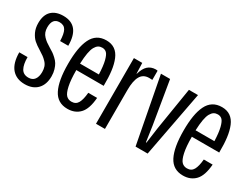

<svg xmlns="http://www.w3.org/2000/svg" viewBox="-56 -924 1710 1324"><g transform="rotate(30 798.5 -262.0)"><path d="M164.1 9.8Q97.2 9.8 60.3 -33.2Q23.4 -76.2 22.9 -162.1H88.9Q88.9 -103.5 106.2 -72.8Q123.5 -42 164.1 -42Q195.8 -42 211.9 -63.7Q228 -85.4 228 -123Q228 -146.5 221.7 -164.6Q215.3 -182.6 200.9 -197.5Q186.5 -212.4 174.1 -221.4Q161.6 -230.5 138.2 -245.1Q105 -265.1 84.7 -283.2Q64.5 -301.3 49.8 -332Q35.2 -362.8 35.2 -402.8Q35.2 -467.3 68.6 -499.8Q102.1 -532.2 162.1 -532.2Q293 -532.2 293 -370.1H228Q226.6 -427.7 211.7 -454.3Q196.8 -481 161.1 -481Q104 -481 104 -408.2Q104 -387.2 110.1 -370.6Q116.2 -354 129.4 -340.3Q142.6 -326.7 154.8 -317.6Q167 -308.6 188 -295.9Q208.5 -283.7 219.7 -276.1Q231 -268.6 248.3 -252.7Q265.6 -236.8 274.9 -221.4Q284.2 -206.1 291.5 -182.1Q298.8 -158.2 298.8 -129.9Q298.8 -64 263.2 -27.1Q227.5 9.8 164.1 9.8Z M503.9 9.8Q424.8 9.8 389.4 -59.1Q354 -127.9 354 -262.2Q354 -327.6 362.1 -376.7Q370.1 -425.8 387.5 -461.7Q404.8 -497.6 433.8 -515.9Q462.9 -534.2 503.9 -534.2Q543.9 -534.2 571.8 -514.9Q599.6 -495.6 615.2 -457.8Q630.9 -419.9 637.2 -369.9Q643.6 -319.8 642.6 -252.9H424.8Q424.8 -174.3 435.1 -127.4Q445.3 -80.6 461.9 -63.7Q478.5 -46.9 503.9 -46.9Q538.6 -46.9 554.2 -74.7Q569.8 -102.5 574.7 -158.2H645Q638.2 -67.9 601.3 -29.1Q564.5 9.8 503.9 9.8ZM424.8 -304.2H574.7Q572.3 -371.6 562.3 -410.6Q552.2 -449.7 538.3 -462.9Q524.4 -476.1 503.9 -476.1Q486.3 -476.1 473.4 -468.3Q460.4 -460.4 449.7 -441.7Q439 -422.9 432.9 -388.7Q426.8 -354.5 424.8 -304.2Z M727.5 0V-522.9H793.9L796.9 -439H798.8Q812 -486.3 835.9 -508.1Q859.9 -529.8 896 -530.8Q907.7 -530.8 912.6 -528.8V-456.1Q909.7 -456.1 901.4 -456.5Q893.1 -457 887.7 -457Q840.8 -457 819.8 -419.9Q798.8 -382.8 798.8 -310.1V0Z M1042.5 0 942.9 -522.9H1015.6L1071.8 -185.1L1089.8 -61H1093.8L1110.8 -184.1L1165.5 -522.9H1237.8L1138.7 0Z M1423.8 9.8Q1344.7 9.8 1309.3 -59.1Q1273.9 -127.9 1273.9 -262.2Q1273.9 -327.6 1282 -376.7Q1290 -425.8 1307.4 -461.7Q1324.7 -497.6 1353.8 -515.9Q1382.8 -534.2 1423.8 -534.2Q1463.9 -534.2 1491.7 -514.9Q1519.5 -495.6 1535.2 -457.8Q1550.8 -419.9 1557.1 -369.9Q1563.5 -319.8 1562.5 -252.9H1344.7Q1344.7 -174.3 1355 -127.4Q1365.2 -80.6 1381.8 -63.7Q1398.4 -46.9 1423.8 -46.9Q1458.5 -46.9 1474.1 -74.7Q1489.7 -102.5 1494.6 -158.2H1564.9Q1558.1 -67.9 1521.2 -29.1Q1484.4 9.8 1423.8 9.8ZM1344.7 -304.2H1494.6Q1492.2 -371.6 1482.2 -410.6Q1472.2 -449.7 1458.3 -462.9Q1444.3 -476.1 1423.8 -476.1Q1406.2 -476.1 1393.3 -468.3Q1380.4 -460.4 1369.6 -441.7Q1358.9 -422.9 1352.8 -388.7Q1346.7 -354.5 1344.7 -304.2Z"/></g></svg>

Font: Lumene Sans Condensed
Style: Regular
Weight: 400
Width: 3
Designer: Deni Anggara
Version: Version 1.003;Glyphs 3.1.2 (3151)